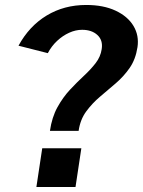

<svg xmlns="http://www.w3.org/2000/svg" viewBox="-20 -753 575 773"><path d="M181 -226Q189 -281 211.2 -321.2Q233.5 -361.5 261.8 -391.8Q290 -422 317.5 -447.5Q345 -473 365 -498.8Q385 -524.5 389.5 -555.5Q395 -591 372.2 -612Q349.5 -633 310.5 -633Q284.5 -633 258.5 -621.2Q232.5 -609.5 210 -588.5Q187.5 -567.5 172.5 -539L54.5 -569Q97.5 -648 167.8 -690.5Q238 -733 327 -733Q396.5 -733 445.5 -710Q494.5 -687 517.5 -648.5Q540.5 -610 533.5 -563Q526 -514 502 -479.5Q478 -445 446.2 -417.8Q414.5 -390.5 382.8 -363.8Q351 -337 327 -304.2Q303 -271.5 296.5 -226ZM126.5 0 150 -156H307.5L284 0Z"/></svg>

Font: Public Sans Thin
Style: Bold Italic
Weight: 700
Italic angle: -8°
Version: Version 2.001